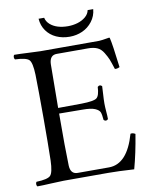

<svg xmlns="http://www.w3.org/2000/svg" viewBox="-89 -869 745 941"><g transform="rotate(-10 283.5 -399.0)"><path d="M440.4 -803.2Q437.5 -769 417.2 -742.7Q397 -716.3 367.4 -703.1Q337.9 -689.9 304.2 -689.9Q267.6 -689.9 237.8 -703.4Q208 -716.8 189.5 -742.7Q170.9 -768.6 168.5 -803.2H196.3Q200.2 -784.2 216.1 -770Q231.9 -755.9 254.6 -749Q277.3 -742.2 304.2 -742.2Q329.1 -742.2 352.3 -749Q375.5 -755.9 392.3 -770Q409.2 -784.2 412.6 -803.2ZM304.2 -356.9Q365.2 -357.9 379.6 -369.4Q394 -380.9 396 -423.8Q407.2 -435.1 418 -423.8Q418 -414.1 416 -385.5Q414.1 -356.9 414.1 -337.9Q414.1 -321.8 416 -298.8Q418 -275.9 418 -259.8Q406.7 -248.5 396 -259.8Q394 -286.6 389.4 -298.3Q384.8 -310.1 365 -318.6Q345.2 -327.1 304.2 -327.1L187 -328.1Q186 -153.3 189 -68.8Q190.9 -25.9 226.1 -25.9H381.8Q473.6 -25.9 514.2 -169.9Q525.4 -172.9 538.1 -165Q522.9 -70.8 502 4.9Q421.9 0 374 0H151.9Q136.7 0 90.3 2.4Q43.9 4.9 20 4.9Q16.1 0 16.1 -7.1Q16.1 -14.2 20 -18.1Q75.2 -20 89.6 -34.4Q104 -48.8 106 -108.9Q107.9 -190.9 107.9 -320.8Q107.9 -453.6 106 -536.1Q104 -596.2 89.6 -610.6Q75.2 -625 20 -627Q16.1 -631.8 16.1 -638.9Q16.1 -646 20 -649.9Q44.9 -649.9 89.8 -647.5Q134.8 -645 149.9 -645H441.9Q451.7 -645 492.2 -651.9Q496.1 -651.9 496.1 -648.9Q503.9 -618.2 518.1 -501Q504.9 -494.1 494.1 -496.1Q482.9 -531.2 477.1 -545.7Q471.2 -560.1 458.5 -581.1Q445.8 -602.1 427.5 -610.1Q409.2 -618.2 381.8 -618.2H226.1Q190.9 -618.2 189 -574.2L187 -356Z"/></g></svg>

Font: Linux Libertine Display
Style: Regular
Weight: 400
Designer: Philipp H. Poll
Foundry: Philipp H. Poll
Version: Version 5.0.9